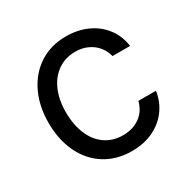

<svg xmlns="http://www.w3.org/2000/svg" viewBox="-129 -660 787 794"><g transform="rotate(-30 264.5 -263.0)"><path d="M42 -262.7Q42 -342.8 72 -405Q102.1 -467.3 156.5 -502.2Q210.9 -537.1 282.2 -537.1Q338.4 -537.1 383.8 -516.4Q429.2 -495.6 457.8 -457.8Q486.3 -419.9 493.2 -370.1H409.2Q403.3 -395.5 386.7 -416.5Q370.1 -437.5 344 -450.2Q317.9 -462.9 284.2 -462.9Q237.3 -462.9 201.4 -438.5Q165.5 -414.1 145.8 -369.4Q126 -324.7 126 -265.6Q126 -204.6 145.3 -159.2Q164.6 -113.8 200.4 -89.1Q236.3 -64.5 284.2 -64.5Q331.5 -64.5 365 -88.6Q398.4 -112.8 409.2 -156.2H493.2Q486.3 -108.4 459 -70.6Q431.6 -32.7 386.7 -11Q341.8 10.7 284.2 10.7Q210.4 10.7 155.5 -24.2Q100.6 -59.1 71.3 -121.1Q42 -183.1 42 -262.7Z"/></g></svg>

Font: Pretendard JP
Style: Regular
Weight: 400
Designer: Base glyphs from Inter by Rasmus Andersson; Hangeul glyphs from Noto Sans CJK(Source Han Sans) by Jang Soo-young and Kan
Foundry: Kil Hyung-jin
Version: Version 1.309